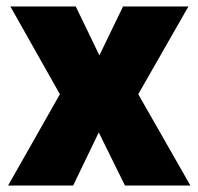

<svg xmlns="http://www.w3.org/2000/svg" viewBox="-20 -573 613 593"><path d="M165 -282 12 -553H214L287 -402L360 -553H562L407 -282L568 0H366L285 -164L206 0H5Z"/></svg>

Font: Noto Sans Sinhala UI SemiCondensed Black
Style: Regular
Weight: 900
Width: 4
Designer: Jelle Bosma - Monotype Design Team
Foundry: Monotype Imaging Inc.
Version: Version 2.006; ttfautohint (v1.8.4.7-5d5b)